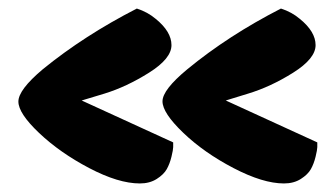

<svg xmlns="http://www.w3.org/2000/svg" viewBox="-20 -486 786 449"><path d="M385 -142Q385 -136 381 -119.5Q377 -103 370 -90.5Q363 -78 346.5 -67.5Q330 -57 307 -57Q257 -57 188.5 -93Q120 -129 71.5 -175Q23 -221 23 -248.5Q23 -276 80 -324Q177 -403 300 -466Q325 -458 344 -442Q381 -412 381 -380.5Q381 -349 328.5 -316Q276 -283 224 -267L171 -251L385 -153ZM722 -142Q722 -136 718 -119.5Q714 -103 707 -90.5Q700 -78 683.5 -67.5Q667 -57 644 -57Q595 -57 526 -93Q457 -129 408.5 -175.5Q360 -222 360 -249Q360 -276 418 -324Q514 -403 637 -466Q662 -458 681 -442Q718 -412 718 -380.5Q718 -349 665.5 -316Q613 -283 560 -267L508 -251L722 -153Z"/></svg>

Font: Chela One
Style: Regular
Weight: 400
Designer: Miguel Hernandez
Foundry: LatinoType
Version: Version 1.001